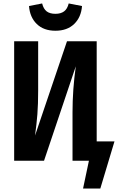

<svg xmlns="http://www.w3.org/2000/svg" viewBox="-20 -931 683 1112"><path d="M148 -896 224 -911Q232 -879 250.5 -865Q269 -851 301 -851Q332 -851 351 -865Q370 -879 378 -911L455 -896Q450 -831 409.5 -792Q369 -753 301 -753Q233 -753 193 -792Q153 -831 148 -896ZM643 -112 561 161H461L495 0H400V-281Q400 -412 419 -547L235 0H62V-692H201V-407Q201 -327 196.5 -269.5Q192 -212 183 -146L368 -692H540V-112Z"/></svg>

Font: Fira Sans Condensed SemiBold
Style: Regular
Weight: 600
Width: 3
Designer: bBox Type GmbH & Carrois Corporate GbR & Edenspiekermann AG
Foundry: bBox Type GmbH & Carrois Corporate GbR & Edenspiekermann AG
Version: Version 4.301